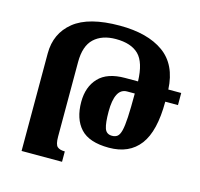

<svg xmlns="http://www.w3.org/2000/svg" viewBox="-105 -837 987 949"><g transform="rotate(15 388.5 -362.0)"><path d="M292 0H85V-499Q85 -602 160.5 -663Q236 -724 395 -724Q537 -724 619 -665.5Q701 -607 707 -481H773V-419H708Q708 -268 654.5 -197.5Q601 -127 497 -127Q396 -127 351.5 -175.5Q307 -224 307 -311Q307 -388 351 -434.5Q395 -481 486 -481H552Q549 -578 510 -616.5Q471 -655 393 -655Q322 -655 281.5 -617Q241 -579 241 -497V-115Q241 -75 253.5 -64Q266 -53 292 -53ZM513 -419Q481 -419 465.5 -388.5Q450 -358 450 -300Q450 -241 459 -214.5Q468 -188 497 -188Q514 -188 524.5 -196.5Q535 -205 541 -228.5Q547 -252 549.5 -298Q552 -344 552 -419Z"/></g></svg>

Font: Noto Serif Armenian Condensed ExtraBold
Style: Regular
Weight: 800
Width: 3
Designer: Monotype Design Team
Foundry: Monotype Imaging Inc.
Version: Version 2.008; ttfautohint (v1.8.4.7-5d5b)